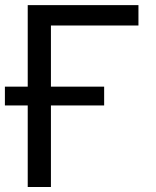

<svg xmlns="http://www.w3.org/2000/svg" viewBox="-23 -748 622 768"><path d="M530.8 -727.5V-646H180.7V0H87.9V-727.5ZM-3.4 -326.2V-401.4H393.6V-326.2Z"/></svg>

Font: Inter Variable LoSnoCo
Style: Regular
Weight: 400
Designer: Rasmus Andersson
Foundry: rsms
Version: Version 4.000;git-a52131595; featfreeze: case,dlig,ss01,ss02